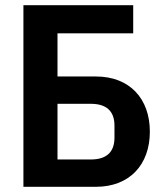

<svg xmlns="http://www.w3.org/2000/svg" viewBox="-20 -718 640 738"><path d="M70 0H349C478 0 556 -85 556 -212C556 -339 478 -424 349 -424H201V-590H492V-698H70ZM201 -105V-319H329C388 -319 420 -292 420 -235V-189C420 -132 388 -105 329 -105Z"/></svg>

Font: IBM Mono SemiBold
Style: Regular
Weight: 600
Monospace: yes
Designer: Mike Abbink, Paul van der Laan, Pieter van Rosmalen
Foundry: Bold Monday
Version: Version 2.3